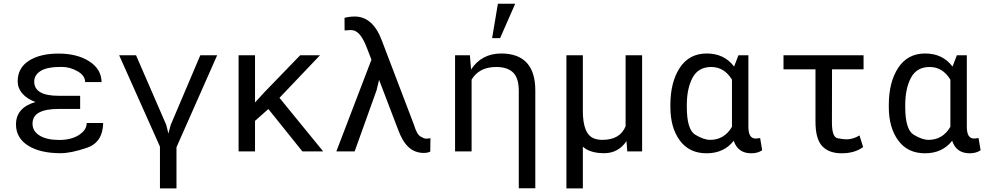

<svg xmlns="http://www.w3.org/2000/svg" viewBox="-20 -832 5441 1055"><path d="M168 -383.8Q168 -305.7 301.8 -305.7H420.4V-233.4H301.8Q231 -233.4 194.8 -213.6Q158.7 -193.8 158.7 -152.3Q158.7 -110.8 198 -86.9Q237.3 -63 304.7 -63Q372.1 -63 414.3 -90.6Q456.5 -118.2 456.5 -156.2H546.9Q544.9 -49.8 457.8 -20Q370.6 9.8 313 9.8Q200.2 9.8 134 -32.2Q67.9 -74.2 67.9 -148.4Q67.9 -240.2 174.8 -271.5Q128.4 -288.6 102.8 -318.1Q77.1 -347.7 77.1 -384.8Q77.1 -458.5 138.4 -498Q199.7 -537.6 301.8 -537.6Q403.8 -537.6 470.5 -494.9Q537.1 -452.1 538.1 -380.9H447.8Q447.8 -416.5 406.2 -440.4Q364.7 -464.4 317.9 -464.4Q237.8 -464.4 202.9 -441.9Q168 -419.4 168 -383.8Z M949.7 203.1H858.9V-26.4L634.8 -528.3H727.5L893.6 -145.5L905.3 -98.1L918 -145.5L1080.6 -528.3H1173.3L949.7 -22.9Z M1381.3 0H1291V-528.3H1381.3V-269L1435.1 -327.6L1629.4 -528.3H1738.3L1515.6 -294.4L1755.9 0H1641.6L1454.6 -232.9L1381.3 -168Z M2318.8 -70.3H2326.7Q2334.5 -70.3 2345.2 -72.8L2344.2 1Q2330.6 8.3 2308.6 8.3Q2259.8 8.3 2225.3 -23.2Q2190.9 -54.7 2166.5 -122.1L2063 -393.1L2048.8 -335L1928.7 0H1828.1L2021 -503.9L1994.1 -573.7Q1977.1 -617.2 1956.5 -642.1Q1936 -667 1905.8 -667Q1905.3 -667 1873.5 -664.6L1873 -733.9Q1899.4 -741.2 1929.2 -741.2Q2028.8 -741.2 2078.1 -609.4L2254.9 -145.5Q2270.5 -93.3 2290.8 -81.8Q2311 -70.3 2318.8 -70.3Z M2921.4 -334.5V202.6H2830.6V-332.5Q2830.6 -403.3 2799.3 -433.6Q2768.1 -463.9 2706.1 -463.9Q2612.8 -463.9 2571.3 -394.5V0H2480.5V-528.3H2562L2568.4 -450.2Q2625.5 -537.1 2732.9 -538.1Q2921.4 -538.1 2921.4 -334.5ZM2715.8 -811.5H2811L2728 -622.6H2684.1Z M3182.6 203.1H3092.3V-528.3H3182.6V-224.6Q3182.1 -92.3 3246.6 -70.3Q3266.1 -63.5 3290 -63.5Q3387.2 -63.5 3417.5 -138.2V-528.3H3508.3V0H3426.8L3422.4 -56.6Q3377.4 9.8 3299.8 9.8Q3222.7 9.8 3182.6 -25.9Z M4002 -394.5Q3959.5 -463.9 3888.2 -463.9Q3816.9 -463.9 3785.4 -404.8Q3753.9 -345.7 3753.9 -254.4V-244.1Q3753.9 -119.6 3800.5 -91.6Q3847.2 -63.5 3881.8 -63.5Q3960 -63.5 4002 -135.3ZM4092.3 -528.3V-135.3Q4092.3 -70.8 4131.3 -70.8Q4142.1 -70.8 4156.7 -73.7L4168 -6.3Q4143.6 10.3 4108.4 10.3Q4034.2 10.3 4011.7 -58.6Q3958 10.3 3862.3 10.3Q3767.1 10.3 3715.3 -60.3Q3663.6 -130.9 3663.6 -244.1V-254.4Q3663.6 -380.9 3715.3 -459.5Q3767.1 -538.1 3863.3 -538.1Q3959.5 -538.1 4013.7 -466.3L4037.6 -528.3Z M4460.9 -163.1V-451.2H4285.2V-528.3H4725.1V-451.2H4551.8L4551.3 -158.2Q4551.3 -78.1 4582.8 -72.3Q4614.3 -66.4 4630.4 -66.4Q4668.5 -66.4 4702.6 -87.9L4722.7 -23.9Q4676.3 10.3 4605 10.3Q4534.2 10.3 4497.6 -29.3Q4460.9 -68.8 4460.9 -163.1Z M5202.1 -394.5Q5159.7 -463.9 5088.4 -463.9Q5017.1 -463.9 4985.6 -404.8Q4954.1 -345.7 4954.1 -254.4V-244.1Q4954.1 -119.6 5000.7 -91.6Q5047.4 -63.5 5082 -63.5Q5160.2 -63.5 5202.1 -135.3ZM5292.5 -528.3V-135.3Q5292.5 -70.8 5331.5 -70.8Q5342.3 -70.8 5356.9 -73.7L5368.2 -6.3Q5343.8 10.3 5308.6 10.3Q5234.4 10.3 5211.9 -58.6Q5158.2 10.3 5062.5 10.3Q4967.3 10.3 4915.5 -60.3Q4863.8 -130.9 4863.8 -244.1V-254.4Q4863.8 -380.9 4915.5 -459.5Q4967.3 -538.1 5063.5 -538.1Q5159.7 -538.1 5213.9 -466.3L5237.8 -528.3Z"/></svg>

Font: RobotoMono-Regular
Style: Regular
Weight: 400
Designer: Google
Version: Version 2.000985; 2015; ttfautohint (v1.3)